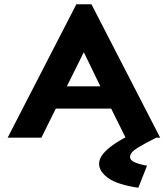

<svg xmlns="http://www.w3.org/2000/svg" viewBox="-20 -649 790 905"><path d="M572 0 504 -137H243L175 0H16L340 -629H411L735 0ZM375 -403 295 -242H453ZM673 132 632 236Q532 221 489.5 190Q447 159 447 123Q447 85 499.5 44Q552 3 642 -34L716 0Q662 27 627.5 48.5Q593 70 593 90Q593 107 616 116.5Q639 126 673 132Z"/></svg>

Font: Inconsolata ExtraExpanded Black
Style: Regular
Weight: 900
Width: 8
Monospace: yes
Designer: Raph Levien, Cyreal, Brenton Simpson
Foundry: Raph Levien, Cyreal, Google
Version: Version 3.001; ttfautohint (v1.8.2.53-6de2)